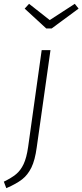

<svg xmlns="http://www.w3.org/2000/svg" viewBox="-71 -784 431 1004"><path d="M-51 166Q-10 146 13.5 126.5Q37 107 52.5 74Q68 41 76 -15L147 -522H193L121 -13Q112 54 93 92.5Q74 131 44.5 154Q15 177 -38 200ZM320 -764 340 -739 199 -635H171L58 -739L81 -764L189 -679Z"/></svg>

Font: Fira Sans ExtraLight
Style: Italic
Weight: 275
Italic angle: -8°
Designer: Carrois Corporate & Edenspiekermann AG
Foundry: Carrois Corporate GbR & Edenspiekermann AG
Version: Version 4.203